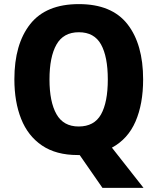

<svg xmlns="http://www.w3.org/2000/svg" viewBox="-20 -745 767 935"><path d="M677 -358Q677 -239 640 -153.5Q603 -68 525 -26L679 170H479L368 10Q365 10 358 10Q253 10 184.5 -36.5Q116 -83 83 -166Q50 -249 50 -359Q50 -530 127 -627.5Q204 -725 364 -725Q524 -725 600.5 -627.5Q677 -530 677 -358ZM221 -358Q221 -249 255 -189Q289 -129 363 -129Q439 -129 472 -188Q505 -247 505 -358Q505 -469 472 -528.5Q439 -588 364 -588Q289 -588 255 -528Q221 -468 221 -358Z"/></svg>

Font: Noto Sans Arabic SemCond ExtBd
Style: Regular
Weight: 800
Width: 4
Designer: Monotype Design Team, Nadine Chahine, Nizar Qandah and Khaled Hosny
Foundry: Monotype Imaging Inc.
Version: Version 2.012; ttfautohint (v1.8.4.7-5d5b)